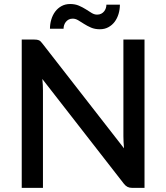

<svg xmlns="http://www.w3.org/2000/svg" viewBox="-20 -912 808 932"><path d="M451.5 -841Q463 -841 471.5 -845.5Q480 -850 485.5 -857Q491 -864 493.8 -872.5Q496.5 -881 496.5 -889.5H562Q562 -866 555.5 -844.5Q549 -823 536.8 -806.5Q524.5 -790 506.2 -780Q488 -770 464.5 -770Q440.5 -770 422 -778Q403.5 -786 388.2 -795.8Q373 -805.5 359.8 -813.5Q346.5 -821.5 333 -821.5Q321.5 -821.5 313.2 -817Q305 -812.5 299.5 -805.5Q294 -798.5 291.2 -789.8Q288.5 -781 288.5 -772.5H222.5Q222.5 -795.5 229 -817.2Q235.5 -839 248 -855.8Q260.5 -872.5 278.8 -882.5Q297 -892.5 320.5 -892.5Q344.5 -892.5 363 -884.5Q381.5 -876.5 396.8 -866.8Q412 -857 425 -849Q438 -841 451.5 -841ZM146.5 -720Q154 -720 159.2 -719.2Q164.5 -718.5 169 -716.5Q173.5 -714.5 177.5 -710.5Q181.5 -706.5 186 -700.5L582 -192Q580.5 -207.5 579.8 -222.5Q579 -237.5 579 -250.5V-720H681.5V0H622Q608.5 0 599 -4.8Q589.5 -9.5 581 -20.5L185.5 -528.5Q187 -514 187.8 -499.8Q188.5 -485.5 188.5 -473.5V0H85.5V-720Z"/></svg>

Font: Lato
Style: Regular
Weight: 600
Designer: Lukasz Dziedzic
Foundry: tyPoland Lukasz Dziedzic
Version: Version 2.006; 2014-01-15; ttfautohint (v1.4.1)